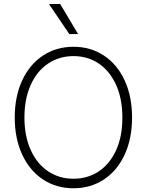

<svg xmlns="http://www.w3.org/2000/svg" viewBox="-20 -957 754 986"><path d="M357.4 9.8Q269 9.8 200.7 -35.4Q132.3 -80.6 94 -163.1Q55.7 -245.6 55.7 -353.5Q55.7 -461.9 94 -544.2Q132.3 -626.5 200.7 -671.6Q269 -716.8 357.4 -716.8Q445.3 -716.8 513.7 -671.6Q582 -626.5 620.1 -544.2Q658.2 -461.9 658.2 -353.5Q658.2 -245.1 620.1 -162.8Q582 -80.6 513.7 -35.4Q445.3 9.8 357.4 9.8ZM357.4 -668.9Q284.2 -668.9 227.1 -630.6Q169.9 -592.3 137.7 -520.8Q105.5 -449.2 105.5 -353.5Q105.5 -258.3 137.5 -187.3Q169.4 -116.2 226.6 -77.6Q283.7 -39.1 357.4 -39.1Q430.7 -39.1 487.8 -77.4Q544.9 -115.7 576.9 -187Q608.9 -258.3 608.4 -353.5Q608.4 -449.2 576.4 -520.5Q544.4 -591.8 487.5 -630.4Q430.7 -668.9 357.4 -668.9ZM231.4 -936.5H289.1L380.9 -782.2H335.9Z"/></svg>

Font: Pretendard JP ExtraLight
Style: Regular
Weight: 200
Designer: Base glyphs from Inter by Rasmus Andersson; Hangeul glyphs from Noto Sans CJK(Source Han Sans) by Jang Soo-young and Kan
Foundry: Kil Hyung-jin
Version: Version 1.309